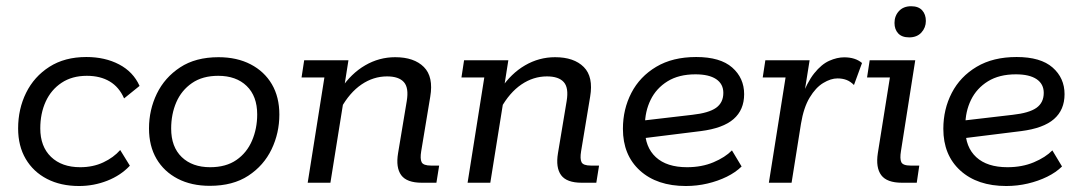

<svg xmlns="http://www.w3.org/2000/svg" viewBox="-20 -592 3496 622"><path d="M236.3 10.6Q176.7 10.6 132.3 -12.4Q87.9 -35.4 63.3 -77.2Q38.7 -119 38.7 -175.8Q38.7 -239 64.6 -291.4Q90.5 -343.9 140.1 -375.6Q189.7 -407.3 259.7 -407.3Q320.2 -407.3 365.9 -383.3Q411.7 -359.3 432.1 -313.7L382 -273.2Q366 -309.9 335.5 -328.1Q304.9 -346.4 261.3 -346.4Q213.4 -346.4 179.5 -323.8Q145.5 -301.2 128 -262.8Q110.5 -224.4 110.5 -176Q110.5 -117.3 145.3 -83.8Q180.2 -50.3 239.8 -50.3Q281.4 -50.3 314.7 -66Q348 -81.6 369.4 -106L400.7 -55.2Q371.3 -23.8 327.6 -6.6Q283.9 10.6 236.3 10.6Z M659.7 10Q600.1 10 555.7 -13Q511.3 -36.1 487 -77.5Q462.7 -119 462.7 -175.8Q462.7 -236 488.1 -288.5Q513.6 -341 563.6 -373.8Q613.6 -406.7 687.9 -406.7Q747.6 -406.7 792 -383.6Q836.3 -360.6 860.7 -319.2Q885 -277.7 885 -220.9Q885 -161 859.8 -108.4Q834.5 -55.7 784.6 -22.9Q734.7 10 659.7 10ZM660.7 -50.3Q712.2 -50.3 746 -73.8Q779.7 -97.2 796.4 -136.3Q813.2 -175.4 813.2 -221.3Q813.2 -280.6 779.1 -313.5Q745.1 -346.4 686.9 -346.4Q636.1 -346.4 602 -322.9Q568 -299.5 551.2 -260.9Q534.5 -222.3 534.5 -175.4Q534.5 -116.1 568.7 -83.2Q603 -50.3 660.7 -50.3Z M976.8 0 1030.9 -341H956.9L965.4 -396.7H1108.8L1091.3 -285.6L1084.3 -304Q1117.5 -354 1162.9 -380.3Q1208.3 -406.7 1260.3 -406.7Q1321.5 -406.7 1353.2 -374.9Q1384.8 -343.2 1373.8 -278.6L1344.5 -101.9Q1340.5 -77.6 1345.9 -66.6Q1351.3 -55.6 1376.4 -55.6H1402.7L1393.8 0H1346.6Q1297.8 0 1279.8 -24.5Q1261.8 -49 1269.6 -95.8L1297.7 -264.5Q1304.9 -307.7 1288.3 -326.1Q1271.8 -344.5 1234 -344.5Q1189.6 -344.5 1151.1 -318.3Q1112.6 -292.1 1084.1 -240.8L1096.8 -289.7L1050.4 0Z M1494.8 0 1548.9 -341H1474.9L1483.4 -396.7H1626.8L1609.3 -285.6L1602.3 -304Q1635.5 -354 1680.9 -380.3Q1726.3 -406.7 1778.3 -406.7Q1839.5 -406.7 1871.2 -374.9Q1902.8 -343.2 1891.8 -278.6L1862.5 -101.9Q1858.5 -77.6 1863.9 -66.6Q1869.3 -55.6 1894.4 -55.6H1920.7L1911.8 0H1864.6Q1815.8 0 1797.8 -24.5Q1779.8 -49 1787.6 -95.8L1815.7 -264.5Q1822.9 -307.7 1806.3 -326.1Q1789.8 -344.5 1752 -344.5Q1707.6 -344.5 1669.1 -318.3Q1630.6 -292.1 1602.1 -240.8L1614.8 -289.7L1568.4 0Z M2202 10.6Q2108.4 10.6 2053.2 -39.4Q1998 -89.5 1998 -174.6Q1998 -238.3 2025.4 -291.1Q2052.7 -343.9 2105.9 -375.6Q2159.1 -407.3 2235.3 -407.3Q2313.3 -407.3 2352 -373.3Q2390.7 -339.3 2390.7 -286.9Q2390.7 -236.1 2356.5 -206.3Q2322.4 -176.5 2250.3 -167.3L2042.6 -141.5L2042.2 -199L2223 -220.1Q2275.8 -225.9 2299.6 -242.6Q2323.3 -259.4 2323.3 -291.2Q2323.3 -319.9 2300.1 -335.6Q2276.8 -351.2 2232.9 -351.2Q2179.1 -351.2 2142.5 -328.6Q2105.9 -305.9 2087.6 -268.3Q2069.3 -230.7 2069.3 -185.5V-174.2Q2069.3 -115.5 2104.6 -82.9Q2140 -50.3 2205.8 -50.3Q2253.3 -50.3 2291.3 -66.3Q2329.2 -82.3 2351.2 -104.8L2382.5 -52.7Q2363.1 -33.6 2334.5 -19.5Q2305.8 -5.4 2271.8 2.6Q2237.8 10.6 2202 10.6Z M2470.8 0 2524.9 -341H2450.9L2459.4 -396.7H2602.8L2581.7 -264.1L2573.9 -270.2Q2594.4 -325.4 2617.8 -354.6Q2641.3 -383.9 2666.5 -395.1Q2691.7 -406.3 2714.9 -406.3Q2750.9 -406.3 2772.6 -387.9L2746.5 -316.6Q2735.1 -328.2 2722.1 -333.1Q2709.1 -338 2693.1 -338Q2671.4 -338 2647 -323.2Q2622.6 -308.5 2603.1 -276.1Q2583.5 -243.8 2574.8 -191L2544.4 0Z M2902 0Q2853.2 0 2834.9 -24.5Q2816.6 -49 2823.8 -95.8L2862.9 -341H2788.9L2797.4 -396.7H2945L2898.7 -102.3Q2894.7 -78 2899.8 -66.8Q2904.9 -55.6 2930 -55.6H2958.1L2949.9 0ZM2925.4 -470.9Q2901.8 -470.9 2889.8 -483.8Q2877.8 -496.7 2877.8 -517.7Q2877.8 -540.4 2892.2 -556.1Q2906.7 -571.8 2931.8 -571.8Q2955.4 -571.8 2967.4 -558.6Q2979.4 -545.4 2979.4 -524Q2979.4 -502.6 2965 -486.7Q2950.6 -470.9 2925.4 -470.9Z M3240 10.6Q3146.4 10.6 3091.2 -39.4Q3036 -89.5 3036 -174.6Q3036 -238.3 3063.4 -291.1Q3090.7 -343.9 3143.9 -375.6Q3197.1 -407.3 3273.3 -407.3Q3351.3 -407.3 3390 -373.3Q3428.7 -339.3 3428.7 -286.9Q3428.7 -236.1 3394.5 -206.3Q3360.4 -176.5 3288.3 -167.3L3080.6 -141.5L3080.2 -199L3261 -220.1Q3313.8 -225.9 3337.6 -242.6Q3361.3 -259.4 3361.3 -291.2Q3361.3 -319.9 3338.1 -335.6Q3314.8 -351.2 3270.9 -351.2Q3217.1 -351.2 3180.5 -328.6Q3143.9 -305.9 3125.6 -268.3Q3107.3 -230.7 3107.3 -185.5V-174.2Q3107.3 -115.5 3142.6 -82.9Q3178 -50.3 3243.8 -50.3Q3291.3 -50.3 3329.3 -66.3Q3367.2 -82.3 3389.2 -104.8L3420.5 -52.7Q3401.1 -33.6 3372.5 -19.5Q3343.8 -5.4 3309.8 2.6Q3275.8 10.6 3240 10.6Z"/></svg>

Font: Rokkitt SemiBold
Style: Italic
Weight: 600
Italic angle: -9°
Designer: Vernon Adams
Foundry: Vernon Adams
Version: Version 3.103